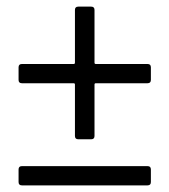

<svg xmlns="http://www.w3.org/2000/svg" viewBox="-20 -573 511 579"><path d="M435 -370V-332Q435 -322 425 -322H269Q265 -322 265 -318V-163Q265 -153 255 -153H216Q206 -153 206 -163V-318Q206 -322 202 -322H46Q36 -322 36 -332V-370Q36 -380 46 -380H202Q206 -380 206 -384V-543Q206 -553 216 -553H255Q265 -553 265 -543V-384Q265 -380 269 -380H425Q435 -380 435 -370ZM36 -24V-62Q36 -72 46 -72H425Q435 -72 435 -62V-24Q435 -14 425 -14H46Q36 -14 36 -24Z"/></svg>

Font: Barlow Semi Condensed
Style: Regular
Weight: 400
Width: 4
Designer: Jeremy Tribby
Foundry: Tribby Type
Version: Version 1.408;December 10, 2018;FontCreator 11.5.0.2430 64-b